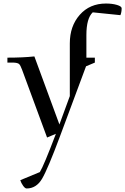

<svg xmlns="http://www.w3.org/2000/svg" viewBox="-20 -766 710 1089"><path d="M22 -411V-439Q110 -439 175 -446L317 -60L376 -221V-520Q376 -618 432.5 -682Q489 -746 581 -746Q617 -746 643.5 -738Q670 -730 670 -719Q670 -697 663 -680L506 -696Q470 -662 470 -567V-439H518V-411L468 -390L321 5Q251 193 218.5 248Q186 303 131 303Q122 303 111 287.5Q100 272 95 256L206 210Q228 175 297 -7L247 14L105 -371Q96 -396 88 -403Q80 -410 56 -411Z"/></svg>

Font: Dihjauti
Style: Bold
Weight: 700
Designer: T. Christopher White
Version: Version 3.0.0